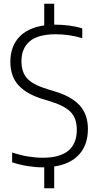

<svg xmlns="http://www.w3.org/2000/svg" viewBox="-20 -880 522 1020"><path d="M205.5 9Q169 9 126.5 2.2Q84 -4.5 44.5 -18V-70Q87.5 -55.5 128.8 -48.8Q170 -42 207 -42Q388 -42 388 -190.5Q388 -253 354 -286.5Q320 -320 241 -343.5L208 -353.5Q123 -379 79 -426.2Q35 -473.5 35 -552Q35 -631 80.5 -681.5Q126 -732 215 -745V-860H268V-749Q271.5 -749 275.5 -749Q310.5 -749 348.5 -744Q386.5 -739 417 -729V-677Q381.5 -688 346.2 -693Q311 -698 276 -698Q182.5 -698 138.2 -660.8Q94 -623.5 94 -555.5Q94 -495 125.5 -462Q157 -429 233 -406L266 -396Q357 -369.5 402 -321.5Q447 -273.5 447 -194.5Q447 -111 400.8 -59.8Q354.5 -8.5 268 4.5V120H215V9Q210.5 9 205.5 9Z"/></svg>

Font: Encode Sans Semi Condensed Light
Style: Regular
Weight: 300
Width: 4
Designer: Multiple Designers
Foundry: Impallari Type
Version: Version 3.000; ttfautohint (v1.8.3) -l 8 -r 50 -G 200 -x 14 